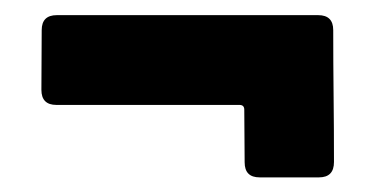

<svg xmlns="http://www.w3.org/2000/svg" viewBox="-20 -342 500 256"><path d="M35.2 -222.2Q35.2 -242.2 35.4 -262.2Q35.6 -282.2 35.6 -301.8Q35.6 -321.8 55.7 -321.8H404.3Q424.3 -321.8 424.3 -301.8Q424.3 -257.8 424.8 -213.9Q425.3 -169.9 425.3 -126Q425.3 -105.5 405.3 -105.5H326.2Q306.2 -105.5 306.2 -125.5L305.7 -195.8Q305.7 -202.1 299.3 -202.1H55.2Q35.2 -202.1 35.2 -222.2Z"/></svg>

Font: Belanosima
Style: Regular
Weight: 400
Designer: The DocRepair Project, Santiago Orozco
Foundry: Google
Version: Version 2.000